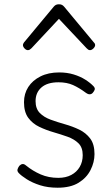

<svg xmlns="http://www.w3.org/2000/svg" viewBox="-20 -857 521 896"><path d="M249 19Q203 19 167 7.5Q131 -4 105 -20.5Q79 -37 67 -50Q60 -58 61.5 -65.5Q63 -73 70 -83Q78 -91 85.5 -91.5Q93 -92 101 -85Q133 -59 170 -43Q207 -27 252 -27Q287 -27 312.5 -40.5Q338 -54 352 -78Q366 -102 366 -133Q366 -169 346 -188.5Q326 -208 295 -219Q264 -230 229.5 -240Q195 -250 163.5 -265Q132 -280 112 -307Q92 -334 92 -380Q92 -420 112 -451Q132 -482 169 -500.5Q206 -519 256 -519Q293 -519 324 -509.5Q355 -500 378.5 -485Q402 -470 417 -454Q424 -446 422 -439Q420 -432 413 -424Q407 -417 398.5 -417Q390 -417 382 -423Q350 -447 321 -460Q292 -473 253 -473Q201 -473 173.5 -449Q146 -425 146 -385Q146 -350 165.5 -330Q185 -310 216.5 -298.5Q248 -287 283.5 -277Q319 -267 350 -252Q381 -237 401 -210.5Q421 -184 421 -138Q421 -100 402.5 -63.5Q384 -27 346.5 -4Q309 19 249 19ZM110 -623Q102 -623 94.5 -631Q87 -639 87 -647Q87 -649 88 -652Q89 -655 92 -659L230 -825Q235 -831 240.5 -834Q246 -837 255 -837Q264 -837 269.5 -834Q275 -831 280 -825L418 -659Q422 -655 423 -652Q424 -649 424 -647Q424 -639 416 -631Q408 -623 400 -623Q395 -623 391.5 -625.5Q388 -628 384 -632L255 -769L127 -632Q123 -628 119 -625.5Q115 -623 110 -623Z"/></svg>

Font: Playwrite US Modern ExtraLight
Style: Regular
Weight: 250
Designer: Veronika Burian, José Scaglione
Foundry: TypeTogether
Version: Version 1.003